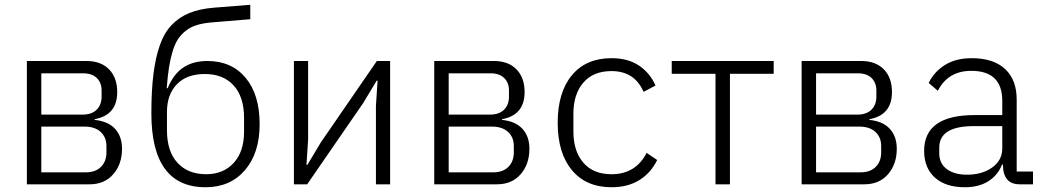

<svg xmlns="http://www.w3.org/2000/svg" viewBox="-20 -767 4345 799"><path d="M91.8 0V-513.2H339.8Q399.9 -513.2 433.8 -478.5Q467.8 -443.8 467.8 -383.8Q467.8 -288.1 374 -271V-268.1Q430.2 -262.2 459 -230.7Q487.8 -199.2 487.8 -147.9Q487.8 -84 451.4 -42Q415 0 353 0ZM151.9 -290H323.2Q361.3 -290 382.1 -310.3Q402.8 -330.6 402.8 -365.2V-390.1Q402.8 -422.9 382.8 -442.4Q362.8 -461.9 326.2 -461.9H151.9ZM151.9 -49.8H336.9Q377.4 -49.8 400.1 -72.5Q422.9 -95.2 422.9 -132.8V-159.2Q422.9 -195.8 398.9 -218Q375 -240.2 331.1 -240.2H151.9Z M835.4 12.2Q609.9 12.2 609.9 -294.9Q609.9 -390.6 618.7 -460Q627.4 -529.3 645.8 -580.6Q664.1 -631.8 695.1 -663.8Q726.1 -695.8 768.1 -712.9Q810.1 -730 868.7 -734.9L1021.5 -747.1V-687L861.8 -673.8Q826.7 -670.9 800.5 -663.1Q774.4 -655.3 754.6 -640.1Q734.9 -625 721.4 -605Q708 -585 698.5 -554Q689 -522.9 683.3 -486.8Q677.7 -450.7 673.8 -399.9H677.7Q701.7 -458.5 742.4 -485.8Q783.2 -513.2 842.8 -513.2Q943.4 -513.2 1002 -443.4Q1060.5 -373.5 1060.5 -250Q1060.5 -130.4 999.5 -59.1Q938.5 12.2 835.4 12.2ZM837.9 -42Q909.2 -42 952.4 -88.9Q995.6 -135.7 995.6 -219.2V-275.9Q995.6 -364.3 952.1 -411.6Q908.7 -459 832.5 -459Q757.3 -459 716.1 -416.5Q674.8 -374 674.8 -300.8V-225.1Q674.8 -137.2 718.5 -89.6Q762.2 -42 837.9 -42Z M1203.1 0V-513.2H1262.2V-187L1255.4 -81.1H1259.3L1315.4 -174.8L1548.3 -513.2H1603.5V0H1544.4V-326.2L1551.3 -431.2H1547.4L1491.2 -337.9L1258.3 0Z M1787.1 0V-513.2H2035.2Q2095.2 -513.2 2129.2 -478.5Q2163.1 -443.8 2163.1 -383.8Q2163.1 -288.1 2069.3 -271V-268.1Q2125.5 -262.2 2154.3 -230.7Q2183.1 -199.2 2183.1 -147.9Q2183.1 -84 2146.7 -42Q2110.4 0 2048.3 0ZM1847.2 -290H2018.6Q2056.6 -290 2077.4 -310.3Q2098.1 -330.6 2098.1 -365.2V-390.1Q2098.1 -422.9 2078.1 -442.4Q2058.1 -461.9 2021.5 -461.9H1847.2ZM1847.2 -49.8H2032.2Q2072.8 -49.8 2095.5 -72.5Q2118.2 -95.2 2118.2 -132.8V-159.2Q2118.2 -195.8 2094.2 -218Q2070.3 -240.2 2026.4 -240.2H1847.2Z M2524.9 12.2Q2419.4 12.2 2360.1 -58.8Q2300.8 -129.9 2300.8 -255.9Q2300.8 -382.8 2359.9 -453.9Q2418.9 -524.9 2524.9 -524.9Q2592.8 -524.9 2638.7 -494.4Q2684.6 -463.9 2708 -411.1L2658.2 -384.8Q2620.6 -471.2 2524.9 -471.2Q2448.7 -471.2 2407.5 -423.1Q2366.2 -375 2366.2 -293.9V-219.2Q2366.2 -138.2 2407.5 -90.1Q2448.7 -42 2524.9 -42Q2625.5 -42 2670.9 -130.9L2714.8 -101.1Q2689 -47.9 2641.1 -17.8Q2593.3 12.2 2524.9 12.2Z M2957.5 0V-460H2775.4V-513.2H3199.7V-460H3017.6V0Z M3315.9 0V-513.2H3564Q3624 -513.2 3658 -478.5Q3691.9 -443.8 3691.9 -383.8Q3691.9 -288.1 3598.1 -271V-268.1Q3654.3 -262.2 3683.1 -230.7Q3711.9 -199.2 3711.9 -147.9Q3711.9 -84 3675.5 -42Q3639.2 0 3577.1 0ZM3376 -290H3547.4Q3585.4 -290 3606.2 -310.3Q3627 -330.6 3627 -365.2V-390.1Q3627 -422.9 3606.9 -442.4Q3586.9 -461.9 3550.3 -461.9H3376ZM3376 -49.8H3561Q3601.6 -49.8 3624.3 -72.5Q3647 -95.2 3647 -132.8V-159.2Q3647 -195.8 3623 -218Q3599.1 -240.2 3555.2 -240.2H3376Z M3995.1 12.2Q3915 12.2 3870.4 -28.1Q3825.7 -68.4 3825.7 -139.2Q3825.7 -288.1 4035.6 -288.1H4150.9V-347.2Q4150.9 -472.2 4022 -472.2Q3925.3 -472.2 3882.8 -389.2L3844.7 -421.9Q3867.2 -468.3 3912.4 -496.6Q3957.5 -524.9 4023.9 -524.9Q4113.8 -524.9 4162.4 -480Q4210.9 -435.1 4210.9 -353V-53.2H4278.8V0H4222.7Q4163.1 0 4154.8 -62L4153.8 -82H4149.9Q4132.3 -37.6 4092.8 -12.7Q4053.2 12.2 3995.1 12.2ZM4003.9 -40Q4067.4 -40 4109.1 -70.1Q4150.9 -100.1 4150.9 -148.9V-242.2H4032.7Q3888.7 -242.2 3888.7 -152.8V-128.9Q3888.7 -86.9 3919.9 -63.5Q3951.2 -40 4003.9 -40Z"/></svg>

Font: Anuphan Light
Style: Regular
Weight: 300
Designer: Mike Abbink, Paul van der Laan, Pieter van Rosmalen, Mint Tantisuwanna
Foundry: Bold Monday; Cadson Demak
Version: Version 3.002;hotconv 1.0.109;makeotfexe 2.5.65596